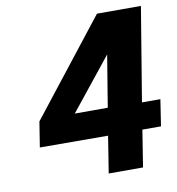

<svg xmlns="http://www.w3.org/2000/svg" viewBox="-79 -772 777 843"><g transform="rotate(-10 309.5 -350.0)"><path d="M364 -164 60 -165 78 -278 409 -700H605L536 -282H618L600 -164H517L491 0H338ZM384 -285 422 -516 237 -285Z"/></g></svg>

Font: Be Vietnam ExtraBold
Style: Italic
Weight: 800
Italic angle: -9.778°
Designer: Gabriel Lam
Foundry: TypeRant
Version: Version 3.000